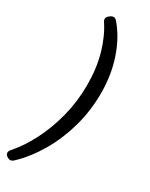

<svg xmlns="http://www.w3.org/2000/svg" viewBox="-263 -829 847 1086"><g transform="rotate(30 160.5 -286.0)"><path d="M128 -783Q139 -783 150 -770Q212 -697 246.5 -594.5Q281 -492 281 -373Q281 -259 251.5 -153Q222 -47 169.5 43Q117 133 48 199Q36 211 24 211Q14 211 2 202.5Q-10 194 -10 182Q-10 171 0 160Q53 100 96 16Q139 -68 164.5 -167.5Q190 -267 190 -375Q190 -483 164.5 -573Q139 -663 94 -731Q88 -739 88 -748Q88 -760 102 -771.5Q116 -783 128 -783Z"/></g></svg>

Font: Asap Semi Expanded Semi Expanded Medium
Style: Italic
Weight: 500
Width: 6
Italic angle: -6°
Designer: Pablo Cosgaya
Foundry: Omnibus-Type
Version: Version 3.001; ttfautohint (v1.8.4.7-5d5b)